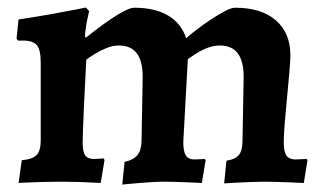

<svg xmlns="http://www.w3.org/2000/svg" viewBox="-20 -494 878 522"><path d="M318.7 -53.8Q342.8 -59.1 353.6 -72.3Q364.3 -85.6 364.8 -110.2L367.9 -282.5Q368.3 -327.1 352.2 -348.7Q336.1 -370.3 302.9 -370.3Q286.6 -370.3 269.2 -363.2Q251.9 -356.2 237.6 -347.3Q223.3 -338.5 214.6 -331.8Q213.2 -304.9 211.5 -270.8Q209.7 -236.6 208.2 -203.2Q206.7 -169.8 205.7 -143.9Q204.7 -118 204.7 -107Q204.7 -81.4 211.6 -71.6Q218.6 -61.8 235.3 -61.8Q241.6 -61.8 251.7 -62.6Q261.7 -63.4 261.7 -63.4L264.2 -58.9L253.8 3.5Q253.8 3.5 235.7 2.5Q217.5 1.5 193.1 0.7Q168.8 0 148.9 0Q123.4 0 95.8 0.7Q68.3 1.5 49.4 2.4Q30.5 3.4 30.5 3.4L39.2 -58.4Q68.2 -60.9 79.5 -72.5Q90.7 -84 90.7 -112V-324Q90.7 -358.5 80.4 -371.1Q70.1 -383.7 42.2 -383.7H28.9L25 -389L30.3 -441Q75.6 -447.9 117.6 -455.3Q159.5 -462.7 186.5 -468.1Q213.6 -473.6 213.6 -473.6L222.3 -463.8Q222.3 -463.8 217.6 -442.2Q212.8 -420.6 210.8 -394.6L213.7 -391.6Q225.9 -401.7 244.2 -415.5Q262.5 -429.4 282.1 -442.6Q301.7 -455.9 318.6 -464.5Q335.6 -473 344.9 -473Q401.1 -473 437 -451.8Q473 -430.7 486 -390Q496.5 -399.5 514.6 -413.3Q532.6 -427.2 553 -440.7Q573.4 -454.3 591.2 -463.6Q608.9 -473 619.4 -473Q690.6 -473 730 -438.7Q769.5 -404.4 769.5 -343.6Q769.5 -329.2 766.8 -298.1Q764.2 -267 760.5 -229.7Q756.8 -192.5 754.1 -159.6Q751.5 -126.8 751.5 -107.9Q751.5 -81.4 758.8 -71Q766.2 -60.5 783.4 -60.5Q791.9 -60.5 802.9 -61.3Q813.9 -62 813.9 -62L815.9 -58L806 3.5Q806 3.5 794.5 3Q783 2.5 765.9 1.7Q748.7 1 730.3 0.5Q711.8 0 697.4 0Q682.7 0 664.4 0.8Q646 1.5 628.8 2.3Q611.5 3.1 600.5 3.9Q589.4 4.6 589.4 4.6L595.7 -57.1Q619.3 -60.7 629.1 -72.2Q638.8 -83.6 639.3 -110.2L642.4 -282.5Q642.8 -327.1 626.7 -348.7Q610.6 -370.3 577.4 -370.3Q561.1 -370.3 544.5 -364Q528 -357.7 514 -348.9Q499.9 -340 490.7 -333.4L478.3 -107.9Q478.3 -82.5 485.2 -71.5Q492.1 -60.5 508.8 -60.5Q517.4 -60.5 527.2 -61.3Q537 -62 537 -62L539 -58L528.8 3.5Q528.8 3.5 518 3Q507.3 2.5 490.8 1.7Q474.4 1 456.4 0.5Q438.5 0 424 0Q409.4 0 390.5 1.3Q371.6 2.6 353.6 4Q335.6 5.3 324 6.6Q312.4 7.9 312.4 7.9Z"/></svg>

Font: Alegreya
Style: Regular
Weight: 400
Designer: Juan Pablo del Peral
Foundry: Huerta Tipografica
Version: Version 2.009